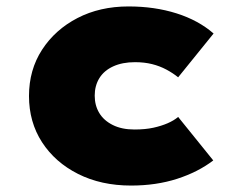

<svg xmlns="http://www.w3.org/2000/svg" viewBox="-20 -566 735 596"><path d="M387 10Q294 10 222.5 -26Q151 -62 110.5 -124.5Q70 -187 70 -268Q70 -349 110.5 -411.5Q151 -474 220.5 -510Q290 -546 379 -546Q460 -546 528 -524.5Q596 -503 643 -462L533 -326Q517 -339 496.5 -350Q476 -361 452 -367Q428 -373 399 -373Q360 -373 331.5 -360Q303 -347 288.5 -323.5Q274 -300 274 -269Q274 -239 288 -215.5Q302 -192 330 -178Q358 -164 397 -164Q431 -164 456 -169.5Q481 -175 500.5 -183.5Q520 -192 533 -203L642 -68Q595 -32 530 -11Q465 10 387 10Z"/></svg>

Font: Lexend Exa Black
Style: Regular
Weight: 900
Designer: Bonnie Shaver-Troup, Thomas Jockin
Foundry: Lexend
Version: Version 1.007